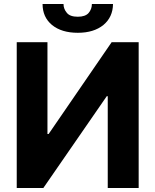

<svg xmlns="http://www.w3.org/2000/svg" viewBox="-20 -938 775 958"><path d="M63.5 -727.5Q101.6 -727.5 216.8 -727.5Q216.8 -613.3 216.8 -269.5Q217.8 -269.5 222.7 -269.5Q300.8 -383.8 537.1 -727.5Q570.3 -727.5 671.9 -727.5Q671.9 -545.9 671.9 0Q632.8 0 517.6 0Q517.6 -114.3 517.6 -458Q516.6 -458 512.7 -458Q433.6 -343.8 196.3 0Q163.1 0 63.5 0Q63.5 -181.6 63.5 -727.5ZM438.5 -918Q464.8 -918 543.9 -918Q543 -852.5 496.1 -813.5Q448.2 -774.4 368.2 -774.4Q287.1 -774.4 239.3 -813.5Q192.4 -852.5 192.4 -918Q227.5 -918 296.9 -918Q296.9 -893.6 313.5 -874Q329.1 -854.5 368.2 -854.5Q405.3 -854.5 421.9 -873Q438.5 -892.6 438.5 -918Z"/></svg>

Font: DeepSea
Style: Bold
Weight: 700
Designer: Stem
Version: Version 3.019;git-0a5106e0b